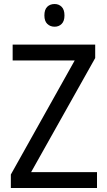

<svg xmlns="http://www.w3.org/2000/svg" viewBox="-20 -936 535 956"><path d="M463 0H34V-67L352 -635H43V-714H454V-647L135 -79H463ZM252 -916Q273 -916 287 -902Q301 -888 301 -859Q301 -831 287 -817Q273 -803 252 -803Q230 -803 215.5 -817Q201 -831 201 -859Q201 -888 215 -902Q229 -916 252 -916Z"/></svg>

Font: Noto Sans Gujarati SemiCondensed
Style: Regular
Weight: 400
Width: 4
Designer: Jelle Bosma - Monotype Design Team, Universal Thirst
Foundry: Monotype Imaging Inc.
Version: Version 2.106; ttfautohint (v1.8.4.7-5d5b)